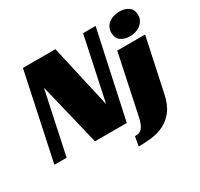

<svg xmlns="http://www.w3.org/2000/svg" viewBox="-166 -847 1272 1224"><g transform="rotate(-30 470.0 -235.5)"><path d="M533 0H299L188 -459L90 0H0L135 -635H374L479 -170L578 -635H670ZM832 -37Q817 33 785.5 73.5Q754 114 712 135Q670 156 621.5 162Q573 168 524 168L536 99Q551 99 563.5 96Q576 93 586 83Q596 73 604.5 53.5Q613 34 620 0L711 -430H916ZM940 -561Q940 -538 930.5 -521Q921 -504 905.5 -492Q890 -480 870 -474Q850 -468 829 -468Q789 -468 762 -487Q735 -506 735 -547Q735 -569 744 -586.5Q753 -604 768.5 -615.5Q784 -627 804.5 -633Q825 -639 847 -639Q886 -639 913 -620Q940 -601 940 -561Z"/></g></svg>

Font: Racing Sans One
Style: Regular
Weight: 400
Designer: Pablo Impallari, Rodrigo Fuenzalida
Foundry: Pablo Impallari, Rodrigo Fuenzalida
Version: Version 1.001; ttfautohint (v0.8) -G 200 -r 50